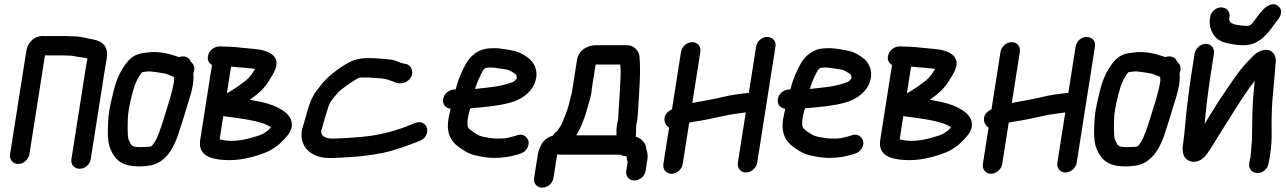

<svg xmlns="http://www.w3.org/2000/svg" viewBox="-20 -719 5919 884"><path d="M296.8 -463C310.5 -463 323.6 -460.3 337 -457.5C346.2 -455.6 367.4 -454.7 382.4 -449.8C382.4 -448.9 382.2 -447.2 382 -445C380.2 -437.6 378.4 -428.4 376.9 -419L308.8 14C304.7 40 323.8 58 346.9 58C371.2 58 394 38.3 397.8 14L465.9 -419C467.4 -428.9 469.6 -436.4 470.8 -444C475 -470.9 474.2 -499.8 453.7 -517.8C437.1 -532.3 409.7 -538.6 385.6 -541.6C367.1 -546.4 342.5 -551.8 314.6 -552C306.1 -552.6 294 -553 283.9 -553H184C140.6 -556.4 107.7 -525.7 101.3 -485L26.4 -9C22.6 15.1 38.6 36 63.8 36C89 36 111.6 15.1 115.4 -9L187 -464H270C279.4 -464 288 -463 296.8 -463Z M781.4 -346C772 -287.2 755.3 -243.1 736.8 -181.5C725.2 -142.9 706 -84.2 691 -63.1C676.3 -42.4 681.7 -43.2 638.9 -42C584.4 -40.5 586.4 -45.5 571.8 -77.6C566.4 -92.3 567.2 -152 569.3 -187C573.3 -228.5 584.6 -271.7 595.8 -311.2C602.8 -338.3 619.8 -369.1 633.4 -386.3C646.5 -388.7 662.4 -390.9 673.5 -390.1C684 -389.3 734 -382.2 740.1 -380.4C750.5 -377.4 763.8 -371.1 780 -365.4C781.3 -359.3 782 -354 781.4 -346ZM804.4 -456.1C768 -468.6 712.8 -486.4 654.1 -476.7C627 -473.2 599.9 -470.1 572.6 -441.3C545.6 -411.6 521.1 -366.9 508.5 -320.6C498 -278.8 484.3 -230 479.4 -180.1C476.4 -135.7 471.7 -69.5 488.6 -32.1C510.8 19.1 543.3 48.8 627.2 47C659.9 46.3 687.2 41.9 709.8 29.4C756 3.9 780.8 -44.7 798.2 -93.3C813.1 -136.8 829.1 -188.2 841.4 -230.1C853.8 -272 876 -329.8 870 -383.1C881.5 -407.2 869.5 -426.3 858.6 -434.7C850.5 -459.7 824 -463.1 804.4 -456.1Z M937.3 -460C934.5 -442.2 941.1 -429.1 956 -419.8L901.8 -75C889.5 3.2 962.9 14.1 1010 17.4C1079.5 22.3 1140.7 6.1 1191.8 -12.6C1240.9 -29.7 1274.4 -59.8 1302.4 -93.9C1338.6 -136.1 1325.5 -178 1290.1 -204.8C1246 -237.6 1189.8 -250.1 1129.7 -259.4C1173.1 -290.6 1200 -313.2 1226.6 -360.9C1245.4 -389.4 1279 -445.4 1219.6 -476.6C1188.3 -492.1 1158.6 -492.6 1126.5 -495.9C1086 -500 1045.8 -505 999.4 -505H988.4C966.5 -505 941.4 -486.1 937.3 -460ZM1007.9 -184.1C1075.6 -175.5 1139.2 -168.2 1193.2 -150.1C1200.6 -147.8 1215.5 -141.1 1227.5 -132.6C1214.4 -116.6 1198.1 -104.9 1173.2 -95.4C1126.1 -79.7 1060 -62.2 1006.9 -74.5C999.7 -76 995.3 -76.5 991.2 -77.6ZM1024.5 -289.5 1043.8 -412.4C1061.4 -410.8 1082.6 -408.2 1105.2 -407.1L1144.4 -403.1C1148.2 -402.8 1149.5 -402.7 1154.2 -401.6C1131.1 -362 1120.7 -353.5 1077.3 -322.6C1055.1 -307.3 1038 -296.6 1030.8 -292.8C1029 -291.9 1026.5 -290.6 1024.5 -289.5Z M1846.9 -424.8C1835.1 -426.3 1819 -432.1 1806.9 -437.3C1779.9 -448.3 1728.8 -448.8 1701.3 -451C1635.4 -453.5 1606.4 -447.8 1549.2 -408.9C1493.7 -371.5 1469 -343.7 1436.9 -300.2C1401.9 -256.7 1390.2 -182.7 1375.2 -138.5C1356.1 -82.2 1378.5 -36.8 1410.5 -15.6C1450.4 11.3 1488.2 11.2 1564.6 5.9C1646.3 1.3 1676.9 -3 1740.3 -14.5C1798.1 -26.7 1851.5 -47.1 1898.8 -64.9L1914 -71C1942.9 -82.6 1951.1 -112 1945.7 -130.3C1940.4 -148 1919.5 -163.9 1892.5 -153.1L1876.9 -147.2C1876.6 -147.1 1876 -146.9 1875.6 -146.7C1817.6 -121.7 1747.6 -101.2 1673 -91.8C1648.9 -88.2 1512.8 -77.4 1492.3 -82.4C1480.5 -84.9 1474.1 -87.8 1470.1 -90.8C1462.4 -96.5 1455.1 -108.4 1460.3 -120.9C1460.7 -121.9 1461.2 -123.6 1461.6 -124.9C1467.2 -148.5 1482.1 -197.7 1490.8 -223.8C1501 -255.2 1511.6 -262.8 1536.9 -293.9C1548.6 -307 1623.3 -360.6 1637.2 -362C1671.8 -363.4 1699 -360.6 1735 -358.1C1764.5 -354.5 1761.3 -352.9 1786.6 -345C1793.2 -343 1821.8 -324.6 1852.8 -343.9C1894.2 -369.8 1878.9 -420.7 1846.9 -424.8Z M2167.2 -309.4C2176.8 -341 2189.1 -367.8 2203.1 -393C2211.4 -408.6 2221 -408 2242.1 -408C2249.4 -408 2257.7 -408 2276.4 -404.3C2308.9 -399.4 2319 -399.1 2332.6 -391C2354.4 -378.2 2360.6 -375.4 2359.1 -357.5C2348.5 -346.1 2348.3 -344 2338.2 -340.2C2314.3 -331.2 2276.2 -321.4 2242.4 -317.9C2219.1 -315.6 2192.2 -311.5 2167.2 -309.4ZM2054.6 -218.2C2053.4 -213.2 2052 -207.3 2050.5 -199.8C2031.2 -122.7 2044.7 -74.6 2096.8 -38.8C2121.1 -21.5 2142.8 -9.7 2164.3 -4.6C2190.9 1.4 2221.2 8 2255.7 8C2297.3 8 2332.4 2.1 2365.5 -8.4L2376.4 -12.1C2402.8 -19.4 2416.7 -46.5 2413.7 -66.2C2410.9 -84.8 2391.4 -106.7 2361.6 -96.5L2351 -92.8C2343.7 -90.9 2335.6 -88.8 2324.6 -86C2309 -81.5 2293.2 -81 2268.7 -81C2258.8 -81 2248.4 -81.9 2237 -83.7C2196.4 -89.9 2187.1 -91.3 2156.4 -112.9C2131.3 -131.7 2131.9 -132.1 2132.6 -163.4C2134.2 -179.4 2139.5 -200.8 2144.9 -220.2C2205.6 -225.6 2271.4 -230.6 2327.5 -246C2347.9 -251.5 2376.2 -262.4 2397.8 -279.5C2413.6 -292.1 2437.7 -316 2445.4 -347.1C2460.3 -395.3 2437 -433.8 2412.9 -451.8C2397.1 -463.5 2375.8 -478.1 2348.3 -484.5C2330.3 -488.2 2282 -498.3 2253.5 -497C2244.7 -497 2235.2 -496.7 2227.1 -495.9C2183.3 -492.6 2145.2 -461.5 2125.8 -426.3C2106.9 -392.9 2089.9 -353.9 2077.7 -307H2072.3C2049.2 -307 2024.4 -289 2020.4 -263C2016.6 -239.4 2031.2 -220.6 2054.6 -218.2Z M2861 0C2861 0 2862.6 0.1 2865.4 2.3C2866.3 11.3 2864.4 15.4 2869.8 26.9L2863.3 68C2859.6 91.9 2875.8 112 2900.4 112C2923.7 112 2948.3 93.6 2952.3 68L2961 13C2963.8 -4.8 2960.3 -20.3 2955.7 -32.4C2955.2 -48.7 2947.3 -62.7 2936.5 -73.2C2926.9 -82.3 2918.4 -86.1 2907 -89.4C2909.7 -112.2 2907.5 -130.4 2909.8 -145C2910.4 -148.9 2912.4 -155.5 2913.3 -161C2914.5 -168.4 2915.1 -174.4 2915.5 -182.1L2917.2 -199L2918.4 -219.5C2922.9 -299.1 2930.9 -387 2924.3 -457.8C2922.2 -486.4 2897.6 -511 2865.3 -511H2725.3C2685.8 -511 2644 -489.6 2636.3 -441L2615 -305C2614.1 -299.7 2615.4 -301.4 2613.2 -293.4C2609.2 -276.7 2607.2 -270.9 2602.9 -253.2L2597.5 -231.4C2592.8 -213 2575 -168.2 2566 -147.3C2563.6 -141.5 2553.7 -129.1 2545.1 -114.8C2544.3 -114.1 2534.5 -109.8 2524.2 -93.6C2476.6 -82.1 2460.7 -36.5 2455 0L2439.1 101C2435.1 126.3 2453.2 145 2476.7 145C2500.2 145 2524.1 126.3 2528.1 101L2544 0C2544.4 -2.8 2544.7 -4.5 2545.4 -7.7C2552.6 -7.2 2559.2 -7 2565.1 -7H2836C2844.6 -2 2853 0 2861 0ZM2835.9 -422C2837.8 -403.3 2837.9 -381.7 2837.1 -362.1C2835.1 -310.7 2830.1 -243.3 2827.1 -190.3L2826.4 -174.5L2824.8 -164.2C2823.1 -157.4 2821.7 -151 2820.8 -145C2818 -127.1 2817.6 -113.1 2818.3 -96H2633C2654.2 -128.9 2675.2 -183.4 2684.9 -222.7C2691.1 -247.8 2702.5 -274.4 2704.6 -309.4L2722.3 -422Z M3461.4 -505 3427.8 -291.5C3388.7 -287 3344.6 -282.3 3302.3 -271.2C3263.3 -261.8 3214 -253.9 3167.5 -244.9L3204.5 -480C3208.1 -503 3193.6 -525 3167.5 -525C3142.7 -525 3119.4 -504.8 3115.5 -480L3073.9 -215.7C3071.2 -214.1 3068.9 -212.7 3066.9 -211.7C3025.3 -189.9 3037.3 -142.9 3060.7 -131.9L3034.3 36C3030.4 60.8 3047.5 81 3072.3 81C3098.3 81 3119.7 59 3123.3 36L3153.3 -154.3C3156.5 -155 3162.1 -156.2 3168 -157.4C3207.6 -163.1 3269.4 -175.2 3310.1 -184.7C3343.8 -193.1 3374.6 -195.2 3413.7 -201.5L3377.3 30C3373.7 53 3388.2 75 3414.2 75C3439 75 3462.4 54.8 3466.3 30L3550.4 -505C3554.5 -531 3535.4 -549 3512.3 -549C3488 -549 3465.2 -529.3 3461.4 -505Z M3708.2 -309.4C3717.8 -341 3730.1 -367.8 3744.1 -393C3752.4 -408.6 3762 -408 3783.1 -408C3790.4 -408 3798.7 -408 3817.4 -404.3C3849.9 -399.4 3860 -399.1 3873.6 -391C3895.4 -378.2 3901.6 -375.4 3900.1 -357.5C3889.5 -346.1 3889.3 -344 3879.2 -340.2C3855.3 -331.2 3817.2 -321.4 3783.4 -317.9C3760.1 -315.6 3733.2 -311.5 3708.2 -309.4ZM3595.6 -218.2C3594.4 -213.2 3593 -207.3 3591.5 -199.8C3572.2 -122.7 3585.7 -74.6 3637.8 -38.8C3662.1 -21.5 3683.8 -9.7 3705.3 -4.6C3731.9 1.4 3762.2 8 3796.7 8C3838.3 8 3873.4 2.1 3906.5 -8.4L3917.4 -12.1C3943.8 -19.4 3957.7 -46.5 3954.7 -66.2C3951.9 -84.8 3932.4 -106.7 3902.6 -96.5L3892 -92.8C3884.7 -90.9 3876.6 -88.8 3865.6 -86C3850 -81.5 3834.2 -81 3809.7 -81C3799.8 -81 3789.4 -81.9 3778 -83.7C3737.4 -89.9 3728.1 -91.3 3697.4 -112.9C3672.3 -131.7 3672.9 -132.1 3673.6 -163.4C3675.2 -179.4 3680.5 -200.8 3685.9 -220.2C3746.6 -225.6 3812.4 -230.6 3868.5 -246C3888.9 -251.5 3917.2 -262.4 3938.8 -279.5C3954.6 -292.1 3978.7 -316 3986.4 -347.1C4001.3 -395.3 3978 -433.8 3953.9 -451.8C3938.1 -463.5 3916.8 -478.1 3889.3 -484.5C3871.3 -488.2 3823 -498.3 3794.5 -497C3785.7 -497 3776.2 -496.7 3768.1 -495.9C3724.3 -492.6 3686.2 -461.5 3666.8 -426.3C3647.9 -392.9 3630.9 -353.9 3618.7 -307H3613.3C3590.2 -307 3565.4 -289 3561.4 -263C3557.6 -239.4 3572.2 -220.6 3595.6 -218.2Z M4068.3 -460C4065.5 -442.2 4072.1 -429.1 4087 -419.8L4032.8 -75C4020.5 3.2 4093.9 14.1 4141 17.4C4210.5 22.3 4271.7 6.1 4322.8 -12.6C4371.9 -29.7 4405.4 -59.8 4433.4 -93.9C4469.6 -136.1 4456.5 -178 4421.1 -204.8C4377 -237.6 4320.8 -250.1 4260.7 -259.4C4304.1 -290.6 4331 -313.2 4357.6 -360.9C4376.4 -389.4 4410 -445.4 4350.6 -476.6C4319.3 -492.1 4289.6 -492.6 4257.5 -495.9C4217 -500 4176.8 -505 4130.4 -505H4119.4C4097.5 -505 4072.4 -486.1 4068.3 -460ZM4138.9 -184.1C4206.6 -175.5 4270.2 -168.2 4324.2 -150.1C4331.6 -147.8 4346.5 -141.1 4358.5 -132.6C4345.4 -116.6 4329.1 -104.9 4304.2 -95.4C4257.1 -79.7 4191 -62.2 4137.9 -74.5C4130.7 -76 4126.3 -76.5 4122.2 -77.6ZM4155.5 -289.5 4174.8 -412.4C4192.4 -410.8 4213.6 -408.2 4236.2 -407.1L4275.4 -403.1C4279.2 -402.8 4280.5 -402.7 4285.2 -401.6C4262.1 -362 4251.7 -353.5 4208.3 -322.6C4186.1 -307.3 4169 -296.6 4161.8 -292.8C4160 -291.9 4157.5 -290.6 4155.5 -289.5Z M4932.4 -505 4898.8 -291.5C4859.7 -287 4815.6 -282.3 4773.3 -271.2C4734.3 -261.8 4685 -253.9 4638.5 -244.9L4675.5 -480C4679.1 -503 4664.6 -525 4638.5 -525C4613.7 -525 4590.4 -504.8 4586.5 -480L4544.9 -215.7C4542.2 -214.1 4539.9 -212.7 4537.9 -211.7C4496.3 -189.9 4508.3 -142.9 4531.7 -131.9L4505.3 36C4501.4 60.8 4518.5 81 4543.3 81C4569.3 81 4590.7 59 4594.3 36L4624.3 -154.3C4627.5 -155 4633.1 -156.2 4639 -157.4C4678.6 -163.1 4740.4 -175.2 4781.1 -184.7C4814.8 -193.1 4845.6 -195.2 4884.7 -201.5L4848.3 30C4844.7 53 4859.2 75 4885.2 75C4910 75 4933.4 54.8 4937.3 30L5021.4 -505C5025.5 -531 5006.4 -549 4983.3 -549C4959 -549 4936.2 -529.3 4932.4 -505Z M5322.4 -346C5313 -287.2 5296.3 -243.1 5277.8 -181.5C5266.2 -142.9 5247 -84.2 5232 -63.1C5217.3 -42.4 5222.7 -43.2 5179.9 -42C5125.4 -40.5 5127.4 -45.5 5112.8 -77.6C5107.4 -92.3 5108.2 -152 5110.3 -187C5114.3 -228.5 5125.6 -271.7 5136.8 -311.2C5143.8 -338.3 5160.8 -369.1 5174.4 -386.3C5187.5 -388.7 5203.4 -390.9 5214.5 -390.1C5225 -389.3 5275 -382.2 5281.1 -380.4C5291.5 -377.4 5304.8 -371.1 5321 -365.4C5322.3 -359.3 5323 -354 5322.4 -346ZM5345.4 -456.1C5309 -468.6 5253.8 -486.4 5195.1 -476.7C5168 -473.2 5140.9 -470.1 5113.6 -441.3C5086.6 -411.6 5062.1 -366.9 5049.5 -320.6C5039 -278.8 5025.3 -230 5020.4 -180.1C5017.4 -135.7 5012.7 -69.5 5029.6 -32.1C5051.8 19.1 5084.3 48.8 5168.2 47C5200.9 46.3 5228.2 41.9 5250.8 29.4C5297 3.9 5321.8 -44.7 5339.2 -93.3C5354.1 -136.8 5370.1 -188.2 5382.4 -230.1C5394.8 -272 5417 -329.8 5411 -383.1C5422.5 -407.2 5410.5 -426.3 5399.6 -434.7C5391.5 -459.7 5365 -463.1 5345.4 -456.1Z M5551.8 -641 5550.7 -634C5544.4 -594 5562.4 -560.6 5581.5 -542.7C5596.7 -528.4 5623.3 -520.6 5644.4 -517.3L5667.6 -513.3C5675.9 -511.9 5685.2 -511.8 5694.4 -511.1C5774.2 -504.9 5817 -565.3 5844.7 -603.7C5850.3 -611.5 5855.6 -618.9 5856.7 -620C5864.5 -627.9 5895.4 -664.3 5866.2 -689.8C5838.7 -713.9 5806.8 -686.7 5796.6 -675.5C5752.1 -630.7 5750 -595.9 5714.8 -599.9L5692.9 -601.9C5653.1 -605.6 5636.9 -616.1 5639.7 -634L5640.8 -641C5644.9 -667 5625.7 -685 5602.7 -685C5578.4 -685 5555.6 -665.3 5551.8 -641ZM5825.9 7C5833.2 -39.2 5836 -77.5 5834.7 -121.6C5833.8 -149.5 5835.1 -191.3 5836.3 -226C5837.6 -257.6 5847.7 -355.5 5850.1 -389.2C5851.1 -403.2 5851.5 -416.5 5853.4 -429C5857.3 -453.7 5845.9 -479 5826.7 -486.3C5796.2 -497.8 5764.4 -476.5 5749.2 -460.9C5727.8 -439.3 5707.9 -418.8 5686.1 -390.6C5660.2 -357.1 5585.3 -246 5561.5 -206C5549.3 -185.6 5538.7 -168.2 5526.5 -148.8C5529.6 -181.9 5532.8 -216.8 5535.5 -238.8L5543.6 -302.8C5546.4 -324.5 5549 -343.7 5551.6 -360L5569.2 -472C5573 -496.1 5557 -517 5531.8 -517C5506.6 -517 5484 -496.1 5480.2 -472L5462.6 -360C5459.8 -342.3 5457 -322.4 5454.2 -300.2L5446.2 -236.2C5440.3 -190.2 5433.9 -101.1 5427.9 -63C5424.1 -38.7 5417.9 7.7 5457.9 22.5C5484.2 33 5513.3 19.5 5532.9 -4.7C5555.5 -34.5 5574.5 -69.2 5594.3 -100.1C5636.1 -165.5 5709.6 -288.8 5756.9 -346.7C5756 -335.9 5754.9 -323.1 5753.2 -306.6C5744.3 -219.2 5745.5 -152 5744.4 -78.3L5742.4 -53.1C5741 -36.1 5739.8 -12.7 5737.2 5.1C5735.5 12.7 5733.6 21.8 5732.8 27L5731.7 34C5727.6 59.6 5746.4 78 5769.7 78C5794.4 78 5816.9 57.9 5820.7 34L5821.8 27C5822.1 24.6 5824.6 15.4 5825.9 7Z"/></svg>

Font: Just Breathe
Style: BdObl3
Weight: 400
Foundry: Cannot Into Space Fonts
Version: Version 0.72